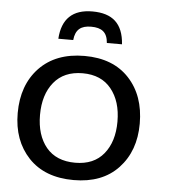

<svg xmlns="http://www.w3.org/2000/svg" viewBox="-52 -750 717 808"><g transform="rotate(5 307.0 -346.0)"><path d="M306.2 -703.1C222.7 -703.1 178.2 -660.6 172.9 -576.2H235.8C240.2 -621.1 263.7 -638.7 306.2 -638.7C350.6 -638.7 374.5 -621.6 377.9 -576.2H441.9C436 -663.6 390.6 -703.1 306.2 -703.1ZM288.6 10.7C368.7 10.7 431.6 -13.2 477.1 -61.5C522.5 -109.9 545.4 -172.4 545.4 -250C545.4 -329.1 522.9 -392.6 478 -440.9C433.1 -489.3 370.1 -513.7 289.6 -513.7C208.5 -513.7 145 -489.3 98.6 -440.9C52.7 -392.6 29.8 -328.6 29.8 -250C29.8 -172.4 52.7 -109.9 98.1 -61.5C144 -13.2 207.5 10.7 288.6 10.7ZM288.6 -62.5C235.4 -62.5 194.3 -79.6 166 -113.8C138.2 -147.9 124 -193.4 124 -250C124 -307.6 138.2 -353.5 166.5 -388.2C194.8 -422.9 235.4 -440.4 288.1 -440.4C340.3 -440.4 380.9 -422.9 408.7 -388.2C437 -353.5 451.2 -307.6 451.2 -250C451.2 -193.4 437 -147.9 409.2 -113.8C381.3 -79.6 341.3 -62.5 288.6 -62.5Z"/></g></svg>

Font: Ride
Style: Regular
Weight: 400
Version: Version 3.000